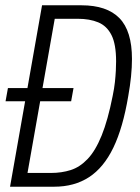

<svg xmlns="http://www.w3.org/2000/svg" viewBox="-20 -706 528 726"><path d="M1 -323 10 -373H258L249 -323ZM18 0 139 -686H288Q384 -686 431.5 -637.5Q479 -589 479 -483Q479 -452 475.5 -417Q472 -382 465 -343Q445 -223 408.5 -147.5Q372 -72 316.5 -36Q261 0 185 0ZM84 -52H172Q213 -52 247.5 -63Q282 -74 311.5 -105Q341 -136 364.5 -194Q388 -252 406 -343Q412 -372 414.5 -395.5Q417 -419 418 -438.5Q419 -458 419 -474Q419 -539 401.5 -573.5Q384 -608 351.5 -621.5Q319 -635 274 -635H187Z"/></svg>

Font: Archivo ExtraCondensed ExtraLight
Style: Italic
Weight: 250
Width: 2
Italic angle: -10°
Designer: Hector Gatti
Foundry: Omnibus-Type
Version: Version 2.001